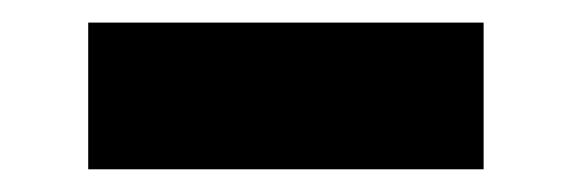

<svg xmlns="http://www.w3.org/2000/svg" viewBox="-20 -395 505 170"><path d="M58.1 -245.1V-375H408.2V-245.1Z"/></svg>

Font: TASA Orbiter Text
Style: Bold
Weight: 700
Designer: Weizhong Zhang
Version: Version 1.000;Glyphs 3.1.2 (3151)